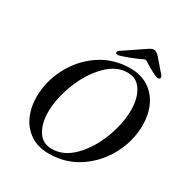

<svg xmlns="http://www.w3.org/2000/svg" viewBox="-191 -974 1081 1134"><g transform="rotate(30 349.0 -407.5)"><path d="M71 -243Q71 -345 121 -442.5Q171 -540 261.5 -602Q352 -664 469 -664Q541 -664 593 -630Q645 -596 671.5 -538Q698 -480 698 -407Q698 -305 648 -207.5Q598 -110 507 -48Q416 14 300 14Q227 14 175.5 -20Q124 -54 97.5 -112Q71 -170 71 -243ZM594 -453Q594 -529 562 -581.5Q530 -634 466 -634Q389 -634 322 -565Q255 -496 215 -393Q175 -290 175 -197Q175 -122 206.5 -70.5Q238 -19 302 -19Q382 -19 449 -87Q516 -155 555 -257Q594 -359 594 -453ZM348 -706Q348 -713 357 -719L484 -805Q504 -819 514 -824Q524 -829 533 -829Q551 -829 572 -805L646 -719Q651 -713 651 -706Q651 -701 646.5 -697.5Q642 -694 635 -694Q625 -694 589.5 -713Q554 -732 532 -747Q525 -752 519 -752Q513 -752 506 -748Q483 -736 429.5 -715.5Q376 -695 363 -695Q346 -695 348 -706Z"/></g></svg>

Font: EB Garamond Medium
Style: Italic
Weight: 500
Italic angle: -17.2°
Designer: Georg Duffner and Octavio Pardo
Foundry: Georg Duffner
Version: Version 1.000